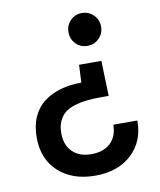

<svg xmlns="http://www.w3.org/2000/svg" viewBox="-81 -625 700 841"><g transform="rotate(-10 269.0 -205.0)"><path d="M498 -55.2Q499 36.6 438.2 93.8Q377.4 150.9 275.9 150.9Q174.3 150.9 112.5 94.5Q50.8 38.1 50.8 -58.1Q50.8 -109.9 68.4 -149.2Q85.9 -188.5 117.9 -212.6Q149.9 -236.8 191.9 -249Q233.9 -261.2 285.2 -261.2L289.1 -339.8H388.2L393.1 -183.1H359.9Q323.2 -183.1 295.4 -180.2Q267.6 -177.2 241.2 -169.2Q214.8 -161.1 197.8 -147.5Q180.7 -133.8 170.4 -111.3Q160.2 -88.9 160.2 -58.1Q160.2 -5.4 190.7 24.9Q221.2 55.2 274.9 55.2Q328.6 55.2 359.9 25.9Q391.1 -3.4 391.1 -55.2ZM339.8 -561Q370.6 -561 391.8 -539.8Q413.1 -518.6 413.1 -487.8Q413.1 -457 391.8 -436Q370.6 -415 339.8 -415Q309.6 -415 288.8 -436Q268.1 -457 268.1 -487.8Q268.1 -518.6 288.8 -539.8Q309.6 -561 339.8 -561Z"/></g></svg>

Font: SVN-Poppins Medium
Style: Regular
Weight: 500
Designer: Ninad Kale (Devanagari), Jonny Pinhorn (Latin)
Foundry: Indian Type Foundry
Version: Version 3.002 2017